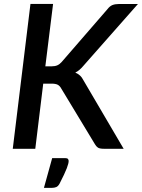

<svg xmlns="http://www.w3.org/2000/svg" viewBox="-20 -740 706 955"><path d="M43.5 0ZM205.5 -410H236Q253.5 -410 265.2 -415.2Q277 -420.5 287 -432L514.5 -694.5Q526 -709.5 539.2 -714.8Q552.5 -720 570 -720H666L396 -414Q375.5 -389 354.5 -379Q368 -373.5 378 -364.2Q388 -355 396 -339L595 0H496.5Q475.5 0 466.8 -6Q458 -12 452 -23L284.5 -300Q277.5 -313 267 -318.5Q256.5 -324 235 -324H195L155.5 0H43.5L131.5 -720.5H244ZM305 46.5Q315 46.5 318.2 51Q321.5 55.5 321.5 60.5Q321.5 66 319.5 74.5Q317.5 83 312.5 96.2Q307.5 109.5 298.5 128.5Q289.5 147.5 276 174Q269 186.5 259.8 190.5Q250.5 194.5 236.5 194.5H198.5L239.5 46.5Z"/></svg>

Font: Lato Semibold
Style: Italic
Weight: 600
Italic angle: -7°
Designer: Lukasz Dziedzic
Foundry: tyPoland Lukasz Dziedzic
Version: Version 2.006; 2014-01-15